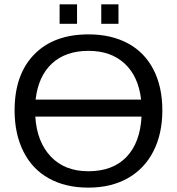

<svg xmlns="http://www.w3.org/2000/svg" viewBox="-20 -857 818 887"><path d="M730 -347.2C730 -419.4 716.4 -482.1 689.2 -535.2C662 -588.2 622.7 -628.7 571.3 -656.5C519.9 -684.3 459.1 -698.2 389.2 -698.2C281.7 -698.2 197.9 -667.2 137.7 -605.2C77.5 -543.2 47.4 -457.2 47.4 -347.2C47.4 -274.9 60.9 -211.7 87.9 -157.5C114.9 -103.3 154.1 -61.8 205.3 -33.2C256.6 -4.6 317.5 9.8 388.2 9.8C458.2 9.8 518.9 -4.7 570.3 -33.7C621.7 -62.7 661.2 -104.2 688.7 -158.2C716.2 -212.2 730 -275.2 730 -347.2ZM388.2 -65.9C315.3 -65.9 257.4 -88.5 214.6 -133.8C171.8 -179 147.9 -240.6 143.1 -318.4H633.8C629.6 -238 606.4 -175.8 564.2 -131.8C522.1 -87.9 463.4 -65.9 388.2 -65.9ZM389.2 -622.1C458.2 -622.1 513.8 -602.4 556.2 -563C598.5 -523.6 623.7 -468.3 631.8 -397H144.5C152.7 -468.9 177.8 -524.4 220 -563.5C262.1 -602.5 318.5 -622.1 389.2 -622.1ZM447.8 -747.1H527.3V-836.9H447.8ZM255.4 -747.1H335.9V-836.9H255.4Z"/></svg>

Font: Arimo
Style: Regular
Weight: 400
Designer: Steve Matteson
Foundry: Monotype Imaging Inc.
Version: Version 1.32